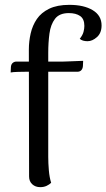

<svg xmlns="http://www.w3.org/2000/svg" viewBox="-20 -761 439 792"><path d="M146 11Q126 11 113 -1Q100 -13 100 -33L99 -556Q99 -590 106.5 -623Q114 -656 132 -682.5Q150 -709 183 -725Q216 -741 266 -741Q326 -741 362.5 -719Q399 -697 399 -656Q399 -625 380 -608Q361 -591 341 -591Q331 -591 322.5 -593.5Q314 -596 309 -601Q321 -616 324.5 -629.5Q328 -643 328 -654Q328 -683 310.5 -695Q293 -707 264 -707Q225 -707 207 -683.5Q189 -660 184 -622.5Q179 -585 179 -543V-114Q179 -88 181.5 -58.5Q184 -29 191 -7Q184 0 172.5 5.5Q161 11 146 11ZM24 -462 25 -485Q26 -496 32.5 -501.5Q39 -507 48 -507H241Q245 -507 256.5 -507.5Q268 -508 282 -508.5Q296 -509 307.5 -509.5Q319 -510 323 -510L322 -488Q321 -477 315 -471Q309 -465 299 -465H84Q74 -465 54 -464.5Q34 -464 24 -462Z"/></svg>

Font: Arima Thin
Style: Regular
Weight: 400
Version: Version 1.100